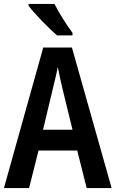

<svg xmlns="http://www.w3.org/2000/svg" viewBox="-20 -957 588 977"><path d="M257 -937H125V-928C153 -890 230 -811 270 -777H349V-790C323 -824 279 -893 257 -937ZM421 0H548L346 -715H200L0 0H128L176 -191H373ZM299 -501 349 -297H199L248 -502C255 -531 268 -583 274 -616C280 -582 290 -540 299 -501Z"/></svg>

Font: Noto Sans Sinhala UI Condensed SemiBold
Style: Regular
Weight: 600
Width: 3
Designer: Jelle Bosma - Monotype Design Team
Foundry: Monotype Imaging Inc.
Version: Version 2.006